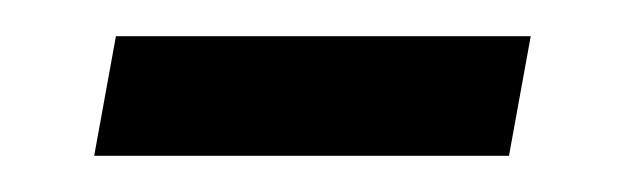

<svg xmlns="http://www.w3.org/2000/svg" viewBox="-20 -324 342 106"><path d="M32 -238 44 -304H273L261 -238Z"/></svg>

Font: Archivo SemiCondensed ExtraLight
Style: Italic
Weight: 250
Width: 4
Italic angle: -10°
Designer: Hector Gatti
Foundry: Omnibus-Type
Version: Version 2.001